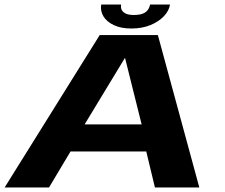

<svg xmlns="http://www.w3.org/2000/svg" viewBox="-34 -832 998 852"><path d="M-13.5 0H183.5L279 -160H615L653.5 0H850.5L666.5 -676.5H408.5ZM341.5 -280 520 -574.5H521L594.5 -280ZM548.5 -705.5Q596.5 -705.5 633 -720.5Q669.5 -735.5 692.8 -759.5Q716 -783.5 720.5 -812H632Q629.5 -798.5 621.8 -787.8Q614 -777 598.8 -771.2Q583.5 -765.5 559.5 -765.5Q538 -765.5 524.8 -771.5Q511.5 -777.5 506.2 -787.8Q501 -798 503.5 -812H415Q410.5 -783.5 425 -759.5Q439.5 -735.5 471.2 -720.5Q503 -705.5 548.5 -705.5Z"/></svg>

Font: Anybody Expanded
Style: Bold Italic
Weight: 700
Width: 7
Italic angle: -10°
Version: Version 1.113;gftools[0.9.25]